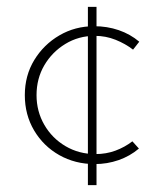

<svg xmlns="http://www.w3.org/2000/svg" viewBox="-20 -469 467 557"><path d="M235 -449H260V68H235ZM383 -38Q357 -16 324 -4.5Q291 7 255 7Q198 7 152 -19Q106 -45 79 -90.5Q52 -136 52 -193Q52 -250 79.5 -295Q107 -340 152.5 -366.5Q198 -393 253 -393Q291 -393 324.5 -381.5Q358 -370 384 -348L366 -325Q344 -342 315.5 -353.5Q287 -365 255 -365Q208 -365 169.5 -341.5Q131 -318 108.5 -279.5Q86 -241 86 -193Q86 -146 108.5 -107Q131 -68 170 -45Q209 -22 257 -22Q288 -22 315 -32Q342 -42 364 -59Z"/></svg>

Font: Josefin Sans ExtraLight
Style: Regular
Weight: 250
Designer: Santiago Orozco
Foundry: Typemade
Version: Version 2.000